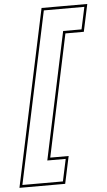

<svg xmlns="http://www.w3.org/2000/svg" viewBox="-112 -789 572 1029"><g transform="rotate(-5 174.0 -275.0)"><path d="M-50 200 152 -750H398L366.5 -603H267.5L128.5 53H227.5L196 200ZM-33 186H185L210.5 67H111.5L256.5 -617H355.5L381 -736H163Z"/></g></svg>

Font: Tourney Thin
Style: Italic
Weight: 100
Italic angle: -12°
Designer: Tyler Finck
Foundry: Etcetera Type Co
Version: Version 1.015